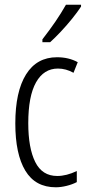

<svg xmlns="http://www.w3.org/2000/svg" viewBox="-20 -785 370 815"><path d="M217 10Q130 10 87.5 -60.5Q45 -131 45 -261Q45 -396 90.5 -469Q136 -542 222 -542Q272 -542 310 -521L292 -476Q260 -494 226 -494Q166 -494 133 -435.5Q100 -377 100 -262Q100 -157 129.5 -97.5Q159 -38 223 -38Q262 -38 306 -59V-12Q287 -2 262.5 4Q238 10 217 10ZM324 -757Q309 -734 286 -705.5Q263 -677 238 -650.5Q213 -624 193 -606H160V-618Q191 -658 215 -693Q239 -728 260 -765H324Z"/></svg>

Font: Noto Sans Hebrew ExtraCondensed Light
Style: Regular
Weight: 300
Width: 2
Designer: Monotype Design Team
Foundry: Monotype Imaging Inc.
Version: Version 2.004; ttfautohint (v1.8.4.7-5d5b)